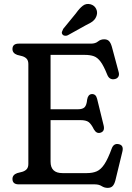

<svg xmlns="http://www.w3.org/2000/svg" viewBox="-20 -917 658 955"><path d="M42 -673Q42 -700 73.5 -700H432.5Q454.5 -700 467.5 -710.8Q480.5 -721.5 498 -721.5Q514 -721.5 522.5 -712.5Q531 -703.5 536.5 -684L570.5 -557.5Q574 -543.5 568 -534.5Q562 -525.5 550 -523.5Q538.5 -521 528.8 -526Q519 -531 513 -546.5Q496 -589 480.5 -610Q465 -631 446.5 -637.5Q428 -644 401.5 -644H231.5V-373.5H367Q391.5 -373.5 401.2 -384Q411 -394.5 413.5 -422Q418 -447.5 436 -449Q457 -450.5 463 -425.5L495.5 -293Q502.5 -264 480 -257Q460.5 -250.5 447 -273.5Q434 -300 421 -309.8Q408 -319.5 379.5 -319.5H231.5V-113Q231.5 -56 290.5 -56H412Q441 -56 461.5 -65Q482 -74 499.5 -100.5Q517 -127 536 -179Q546 -205 570 -200Q597 -195 588.5 -162L554 -20Q549 -0.5 540.2 8.5Q531.5 17.5 515.5 17.5Q499.5 17.5 485.8 8.8Q472 0 451.5 0H73.5Q42 0 42 -27Q42 -47.5 65.5 -56L91 -62.5Q105.5 -67 113.2 -76Q121 -85 121 -102V-598Q121 -615 113.2 -624Q105.5 -633 91 -637.5L65.5 -644Q42 -652.5 42 -673ZM357.5 -850.5Q375 -875.5 392 -888.5Q409 -901.5 431 -895.5Q449.5 -890 457.8 -873.8Q466 -857.5 461 -841Q456 -823.5 443 -812.8Q430 -802 407 -791.5L317 -741.5Q310.5 -738.5 302.8 -739.2Q295 -740 291 -745.5Q286 -751.5 288.2 -758.8Q290.5 -766 294.5 -773.5Z"/></svg>

Font: Fraunces 72pt SuperSoft
Style: Regular
Weight: 400
Version: Version 1.000;[b76b70a41]